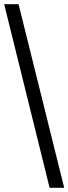

<svg xmlns="http://www.w3.org/2000/svg" viewBox="-20 -780 328 921"><path d="M218 121 0 -760H69L288 121Z"/></svg>

Font: Noto Serif Bengali ExtraBold
Style: Regular
Weight: 800
Designer: Juan Bruce, Universal Thirst, Indian Type Foundry and the Monotype Design Team.
Foundry: Monotype Imaging Inc.
Version: Version 2.003